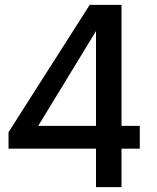

<svg xmlns="http://www.w3.org/2000/svg" viewBox="-20 -770 648 790"><path d="M555.2 -158.2H480V0H375V-158.2H15.1V-226.1L349.1 -750H480V-252H555.2ZM375 -252V-642.1L137.2 -252Z"/></svg>

Font: Oakes Grotesk
Style: Medium
Weight: 500
Designer: Samuel Oakes
Foundry: Samuel Oakes
Version: Version 1.0 | wf-rip DC20170320